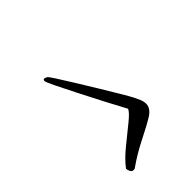

<svg xmlns="http://www.w3.org/2000/svg" viewBox="-19 -587 409 409"><g transform="rotate(45 185.0 -383.0)"><path d="M340 -319Q324 -331 306.5 -352.5Q289 -374 274.5 -392Q260 -410 253 -412Q233 -401 206 -387Q179 -373 152.5 -359.5Q126 -346 107.5 -337Q89 -328 86 -328Q78 -328 84 -338Q85 -340 99 -349Q113 -358 134 -371Q155 -384 178 -398Q201 -412 219.5 -423Q238 -434 246 -438Q252 -441 259 -444Q266 -447 273 -447Q286 -447 296 -432Q306 -416 320.5 -387Q335 -358 352 -334Q354 -332 354 -328Q354 -323 348 -320.5Q342 -318 340 -319Z"/></g></svg>

Font: WindSong
Style: Regular
Weight: 400
Designer: Robert E. Leuschke
Foundry: Robert E. Leuschke
Version: Version 1.010; ttfautohint (v1.8.3)